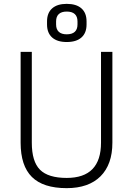

<svg xmlns="http://www.w3.org/2000/svg" viewBox="-20 -969 689 996"><path d="M326 7Q204 7 145.5 -51Q87 -109 87 -229V-700H145V-229Q145 -131 187.5 -88.5Q230 -46 326 -46Q504 -46 504 -229V-700H563V-229Q563 -172 547.5 -128.5Q532 -85 501.5 -54.5Q471 -24 427 -8.5Q383 7 326 7ZM326 -751Q277 -751 250.5 -774.5Q224 -798 224 -842V-858Q224 -902 250.5 -925.5Q277 -949 326 -949Q376 -949 402.5 -925.5Q429 -902 429 -858V-842Q429 -798 402.5 -774.5Q376 -751 326 -751ZM326 -791Q354 -791 368 -804Q382 -817 382 -842V-858Q382 -883 368 -896Q354 -909 326 -909Q299 -909 285 -896Q271 -883 271 -858V-842Q271 -817 285 -804Q299 -791 326 -791Z"/></svg>

Font: Pathway Extreme 8pt Thin 12pt
Style: Regular
Weight: 100
Version: Version 1.001;gftools[0.9.26]